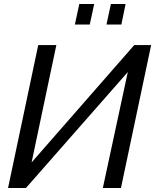

<svg xmlns="http://www.w3.org/2000/svg" viewBox="-20 -934 771 954"><path d="M352 -812 374 -914H448L426 -812ZM509 -812 531 -914H604L583 -812ZM20 0 170 -710H260L137 -127L647 -710H731L581 0H491L615 -576L109 0Z"/></svg>

Font: Raleway-v4020 Medium
Style: Italic
Weight: 500
Italic angle: -12°
Designer: Matt McInerney, Pablo Impallari, Rodrigo Fuenzalida
Foundry: Matt McInerney, Pablo Impallari, Rodrigo Fuenzalida
Version: Version 4.020;PS 004.020;hotconv 1.0.88;makeotf.lib2.5.64775